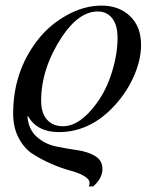

<svg xmlns="http://www.w3.org/2000/svg" viewBox="-20 -461 556 686"><path d="M313 205H297Q300 199 300 193Q300 179 280 167.5Q260 156 229.5 148Q199 140 163.5 124.5Q128 109 97.5 89.5Q67 70 47 32.5Q27 -5 27 -55Q27 -204 113 -316Q154 -370 216.5 -405.5Q279 -441 343 -441Q405 -441 444.5 -403.5Q484 -366 484 -301Q484 -244 455.5 -182.5Q427 -121 378 -72Q295 11 190 11Q113 11 80 -46L78 -45Q82 2 111.5 28Q141 54 179.5 62Q218 70 256 75.5Q294 81 320 96.5Q346 112 346 143Q346 176 313 205ZM400 -326Q400 -371 381 -395.5Q362 -420 329 -420Q262 -420 201 -329Q127 -216 127 -101Q127 -57 148 -33.5Q169 -10 205 -10Q266 -10 326 -93Q360 -139 380 -203.5Q400 -268 400 -326Z"/></svg>

Font: STIX MathJax Main
Style: Italic
Weight: 400
Italic angle: -16.33°
Designer: MicroPress Inc., with final additions and corrections provided by Coen Hoffman, Elsevier (retired)
Version: Version 1.1.1